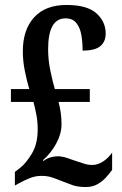

<svg xmlns="http://www.w3.org/2000/svg" viewBox="-20 -744 491 774"><path d="M326 10Q294 10 271.5 2Q249 -6 229 -14Q207 -23 189 -29Q171 -35 146 -35Q123 -35 100.5 -26Q78 -17 58 -6L40 4V-51L62 -68Q85 -86 108.5 -125Q132 -164 132 -223Q132 -253 127 -279.5Q122 -306 115 -333H24V-385H98Q89 -415 80.5 -456Q72 -497 72 -537Q72 -624 117.5 -674Q163 -724 248 -724Q331 -724 368.5 -690.5Q406 -657 406 -609Q406 -576 384.5 -558Q363 -540 313 -540Q313 -573 308 -602.5Q303 -632 288 -651Q273 -670 244 -670Q174 -670 174 -546Q174 -501 183.5 -456.5Q193 -412 201 -385H342V-333H216Q228 -289 228 -243Q228 -205 207 -166Q186 -127 153 -98L155 -95Q168 -105 183.5 -109.5Q199 -114 212 -114Q229 -114 248 -108Q267 -102 283 -96Q299 -91 316.5 -85Q334 -79 352 -79Q374 -79 395.5 -93Q417 -107 432 -129V-59Q422 -45 407.5 -29Q393 -13 373 -1.5Q353 10 326 10Z"/></svg>

Font: Noto Serif Myanmar ExtraCondensed SemiBold
Style: Regular
Weight: 600
Width: 2
Designer: Ben Mitchell and the Monotype Design Team
Foundry: Monotype Imaging Inc.
Version: Version 2.106; ttfautohint (v1.8.4.7-5d5b)